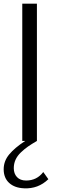

<svg xmlns="http://www.w3.org/2000/svg" viewBox="-24 -770 317 1049"><path d="M212.4 169.9 240.2 209Q184.6 262.7 107.4 258.8Q56.2 256.8 26.1 229.5Q-3.9 202.1 -3.9 154.8Q-3.9 109.9 26.4 73.5Q56.6 37.1 113.8 0H97.7V-750H177.7V0Q148.4 17.1 129.2 30.5Q109.9 43.9 90.3 62.5Q70.8 81.1 61 102.5Q51.3 124 51.3 148.9Q51.3 178.7 68.8 197.5Q86.4 216.3 118.7 216.3Q177.2 216.3 212.4 169.9Z"/></svg>

Font: Now
Style: Regular
Weight: 400
Designer: Alfredo Marco Pradil
Foundry: Alfredo Marco Pradil
Version: Version 1.002;PS 001.002;hotconv 1.0.88;makeotf.lib2.5.64775